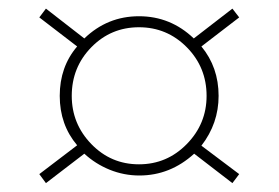

<svg xmlns="http://www.w3.org/2000/svg" viewBox="-20 -495 640 441"><path d="M173.7 -142Q199 -118.6 231.8 -105.2Q264.7 -91.9 300.1 -91.9Q370.9 -91.9 426 -142L513.8 -74.4L529.4 -95.1L442.6 -160.4Q482.1 -211.4 482.1 -274.8Q482.1 -340.5 442.6 -388.3L529.4 -455L513.8 -475.2L425.1 -406.7Q371.8 -457.7 299.2 -457.7Q226.6 -457.7 173.7 -406.7L85.5 -475.2L70.3 -455L157.2 -388.3Q117.2 -341.5 117.2 -274.8Q117.2 -208.6 157.2 -161.3L70.3 -95.1L85.5 -74.4ZM144.8 -274.8Q144.8 -340.5 189.8 -386.5Q234.8 -432.4 299.2 -432.4Q363.5 -432.4 409 -386.5Q454.5 -340.5 454.5 -274.8Q454.5 -210.5 409 -164.1Q363.5 -117.6 299.2 -117.6Q234.8 -117.6 189.8 -164.1Q144.8 -210.5 144.8 -274.8Z"/></svg>

Font: Arad-FD-VF Thin
Style: Regular
Weight: 100
Designer: Mohammad Darvishi
Version: Version 1.010;September 21, 2024;FontCreator 15.0.0.2992 64-